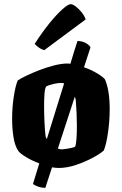

<svg xmlns="http://www.w3.org/2000/svg" viewBox="-20 -804 583 919"><path d="M192 -564Q177 -568 164.5 -577.5Q152 -587 146 -594Q182 -650 216.5 -692.5Q251 -735 278.5 -759.5Q306 -784 318 -784Q328 -784 342.5 -773Q357 -762 370.5 -745.5Q384 -729 390 -711ZM482 -425Q505 -373 505 -282Q505 -225 497 -169.5Q489 -114 477 -84Q461 -69 425 -49.5Q389 -30 345 -15Q301 0 261 0Q253 0 245 -1Q237 -2 229 -3L197 95Q178 95 160.5 88.5Q143 82 138 76L168 -22Q133 -35 105 -52Q77 -69 68 -81Q51 -106 44.5 -148Q38 -190 38 -234Q38 -290 46 -342Q54 -394 65 -419Q78 -428 106 -441.5Q134 -455 169 -468.5Q204 -482 239.5 -491Q275 -500 303 -500Q311 -500 317 -499Q327 -532 335.5 -560Q344 -588 351 -608Q377 -607 394 -596Q411 -585 413 -577L382 -482Q414 -471 441.5 -455Q469 -439 482 -425ZM191 -296Q191 -259 193 -218Q195 -177 198 -154Q198 -151 200 -146.5Q202 -142 204 -138L287 -405Q278 -407 271 -407Q257 -407 235.5 -402Q214 -397 202 -391Q195 -383 193 -356Q191 -329 191 -296ZM339 -101Q344 -110 346 -138.5Q348 -167 348 -201Q348 -230 346.5 -264Q345 -298 343 -319Q343 -325 341.5 -330.5Q340 -336 338 -341L257 -93Q268 -89 274 -89Q281 -89 303.5 -92.5Q326 -96 339 -101Z"/></svg>

Font: Texturina ExtraBold
Style: Regular
Weight: 800
Designer: Guillermo Torres Carreño
Foundry: Omnibus-Type
Version: Version 1.002; ttfautohint (v1.8.3)